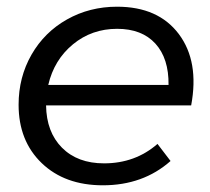

<svg xmlns="http://www.w3.org/2000/svg" viewBox="-20 -549 628 573"><path d="M287 4Q173.5 4 104.5 -62.2Q35.5 -128.5 35.5 -236.5Q35.5 -318.5 74 -385.8Q112.5 -453 180 -491Q247.5 -529 329.5 -529Q452.5 -529 513.8 -447.2Q575 -365.5 550.5 -234.5H117.5Q118.5 -155 165 -108.2Q211.5 -61.5 290.5 -61.5Q383.5 -61.5 450 -119.5L489 -68.5Q407 4 287 4ZM329.5 -463Q254 -463 197.8 -416.8Q141.5 -370.5 124 -295.5H483Q484 -374.5 443.8 -418.8Q403.5 -463 329.5 -463Z"/></svg>

Font: Argentum Sans Light
Style: Italic
Weight: 300
Italic angle: -11.3°
Designer: Julieta Ulanovsky (font), Owen Earl (portions from Jones font), Cristiano Sobral (main changes and remaster)
Foundry: Julieta Ulanovsky (font), Owen Earl (portions from Jones font), Cristiano Sobral (main changes and remaster)
Version: Version 3.127